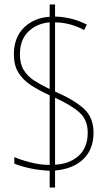

<svg xmlns="http://www.w3.org/2000/svg" viewBox="-20 -780 493 858"><path d="M202 -17Q155 -19 113.5 -28Q72 -37 44 -49V-78Q74 -65 117.5 -54Q161 -43 202 -43V-354Q156 -375 119.5 -398.5Q83 -422 62.5 -455Q42 -488 42 -537Q42 -613 87.5 -657Q133 -701 202 -705V-760H226V-706Q302 -704 368 -670L356 -646Q291 -680 226 -680V-371Q309 -335 353.5 -295.5Q398 -256 398 -187Q398 -113 352.5 -69Q307 -25 226 -18V58H202ZM202 -680Q146 -676 107.5 -639.5Q69 -603 69 -537Q69 -495 86 -467Q103 -439 133.5 -419.5Q164 -400 202 -382ZM226 -44Q290 -47 331 -83.5Q372 -120 372 -187Q372 -244 335.5 -277Q299 -310 226 -343Z"/></svg>

Font: Noto Sans Bengali Condensed Thin
Style: Regular
Weight: 100
Width: 3
Designer: Joana Ranito - Universal Thirst; Jelle Bosma - Monotype Design Team
Foundry: Universal Thirst ehf.
Version: Version 3.000; ttfautohint (v1.8.4.7-5d5b)